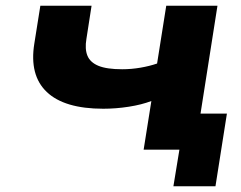

<svg xmlns="http://www.w3.org/2000/svg" viewBox="-20 -523 841 671"><path d="M586 128 607 0H489L507 -126H773L733 128ZM482 0 509 -170Q475 -157 430 -150Q385 -143 341 -143Q205 -143 143.5 -201.5Q82 -260 100 -371L121 -503H300L282 -387Q276 -352 285.5 -328.5Q295 -305 324 -293Q353 -281 407 -281Q439 -281 471 -286.5Q503 -292 529 -301L561 -503H740L661 0Z"/></svg>

Font: Nunito Sans 7pt Expanded ExtraBold
Style: Italic
Weight: 800
Width: 7
Italic angle: -9°
Designer: Vernon Adams
Foundry: Vernon Adams
Version: Version 3.101;gftools[0.9.27]